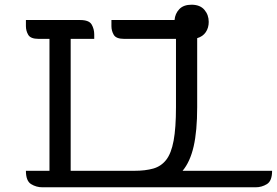

<svg xmlns="http://www.w3.org/2000/svg" viewBox="-20 -795 1175 815"><path d="M90 -70H190V-630H144Q110 -630 100 -647Q90 -664 90 -684V-710H320Q358 -710 369 -691Q380 -672 380 -649V-630H280V-70H630Q630 -27 608 -13.5Q586 0 560 0H160Q134 0 112 -13.5Q90 -27 90 -70ZM1065 0H493Q460 0 450 -17Q440 -34 440 -54V-70H550Q597 -70 630.5 -79.5Q664 -89 685.5 -116.5Q707 -144 717 -198Q727 -252 727 -340V-630H507Q473 -630 463 -647Q453 -664 453 -684V-710H721Q723 -737 741 -756Q759 -775 793 -775Q829 -775 847.5 -753.5Q866 -732 866 -702Q866 -677 853.5 -658.5Q841 -640 817 -633V-340Q817 -239 802 -173.5Q787 -108 755 -70H1135Q1135 -27 1113 -13.5Q1091 0 1065 0Z"/></svg>

Font: Warnes
Style: Regular
Weight: 400
Designer: Eduardo Rodriguez Tunni
Foundry: Eduardo Rodriguez Tunni
Version: Version 1.002; ttfautohint (v1.8.4.7-5d5b);gftools[0.9.23]